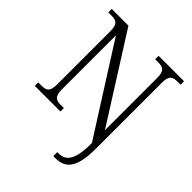

<svg xmlns="http://www.w3.org/2000/svg" viewBox="-256 -867 1260 1260"><g transform="rotate(45 374.0 -237.0)"><path d="M455 240H475C566 240 618 187 618 8V-603C618 -672 641 -682 690 -682H714V-714H478V-682H504C551 -682 574 -672 574 -604V-120L198 -714H43V-682H72C116 -682 140 -672 140 -605V-111C140 -42 117 -32 71 -32H43V0H281V-32H250C210 -32 185 -42 185 -111V-611L573 0V9C573 157 534 203 468 203H455Z"/></g></svg>

Font: Noto Serif Devanagari Light
Style: Regular
Weight: 300
Designer: Universal Thirst, Indian Type Foundry and the Monotype Design Team
Foundry: Monotype Imaging Inc.
Version: Version 2.004